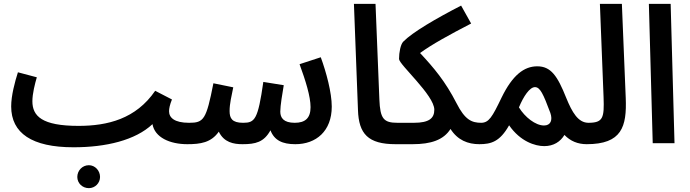

<svg xmlns="http://www.w3.org/2000/svg" viewBox="-20 -743 3579 996"><path d="M361 21H362C529 21 682 -15 771 -99C783 -30 861 5 952 5C995 5 1017 -19 1017 -52C1017 -83 1000 -106 961 -106C884 -106 857 -133 857 -166C857 -180 861 -200 872 -227L785 -272C685 -126 538 -90 387 -90C197 -90 148 -141 148 -218C148 -257 161 -308 171 -342L73 -368C57 -318 38 -247 38 -191C38 -52 146 21 361 21ZM441 233C473 233 499 207 499 175C499 142 473 114 441 114C407 114 381 142 381 175C381 207 407 233 441 233Z M951 5C1020 5 1075 -3 1115 -60C1142 -4 1192 5 1238 5C1305 5 1349 -5 1383 -67C1403 -15 1445 5 1512 5C1620 5 1701 -63 1701 -190C1701 -262 1673 -367 1644 -446L1534 -410C1565 -325 1591 -243 1591 -187C1591 -130 1563 -106 1509 -106C1451 -106 1434 -132 1434 -164C1434 -195 1445 -260 1452 -301L1346 -318C1318 -122 1302 -106 1241 -106C1184 -106 1171 -129 1171 -167C1171 -205 1181 -245 1190 -290L1087 -311C1050 -122 1037 -106 961 -106Z M2032 5C2075 5 2097 -19 2097 -52C2097 -84 2080 -106 2042 -106C1970 -106 1952 -127 1948 -227L1928 -723H1816L1837 -172C1841 -49 1889 5 2032 5Z M2031 5H2120C2216 5 2281 -17 2317 -74C2354 -16 2407 5 2467 5C2510 5 2532 -20 2532 -52C2532 -83 2515 -106 2477 -106C2427 -106 2392 -121 2348 -208C2290 -321 2231 -391 2159 -468C2221 -513 2310 -562 2424 -621L2372 -714C2242 -647 2120 -576 2072 -527C2058 -513 2050 -471 2050 -437C2050 -408 2233 -249 2233 -174C2233 -130 2207 -106 2127 -106H2040Z M2466 5C2528 5 2573 -8 2621 -93C2679 -9 2756 15 2803 15C2852 15 2887 -8 2908 -43C2939 -11 2977 5 3024 5C3066 5 3088 -20 3088 -52C3088 -83 3071 -106 3033 -106C2979 -106 2948 -160 2917 -236C2872 -349 2838 -399 2767 -399C2699 -399 2639 -354 2582 -237C2533 -135 2516 -106 2475 -106ZM2672 -186C2696 -244 2728 -291 2755 -291C2782 -291 2798 -256 2835 -157C2848 -119 2836 -92 2802 -92C2758 -92 2703 -135 2672 -186Z M3023 5C3206 5 3232 -86 3226 -235L3206 -723H3092L3111 -239C3115 -132 3109 -106 3032 -106Z M3366 0H3479L3459 -723H3346Z"/></svg>

Font: Noto Sans Arabic UI Cn SmBd
Style: Regular
Weight: 600
Width: 3
Designer: Monotype Design Team, Nadine Chahine and Nizar Qandah
Foundry: Monotype Imaging Inc.
Version: Version 2.010